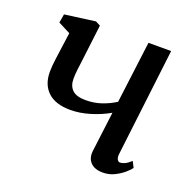

<svg xmlns="http://www.w3.org/2000/svg" viewBox="-107 -674 795 792"><g transform="rotate(20 291.0 -278.0)"><path d="M205 -555.5 186 -399.5Q183 -375.5 180.2 -353.8Q177.5 -332 177.5 -312.5Q177.5 -281 195.8 -263.8Q214 -246.5 253.5 -246.5Q290.5 -246.5 322.5 -257.2Q354.5 -268 383 -286L417.5 -557.5H517L461 -89Q458.5 -71 463.2 -62Q468 -53 476 -53Q484.5 -53 496.2 -58.2Q508 -63.5 523 -77.5L536.5 -51.5Q530.5 -42.5 514 -28Q497.5 -13.5 474 -1.8Q450.5 10 422.5 10Q387 10 368.8 -9Q350.5 -28 354.5 -60.5L376.5 -235.5Q339 -214 294.5 -200.5Q250 -187 209 -187Q143.5 -187 109.8 -218.5Q76 -250 76 -306Q76 -331 80.5 -363Q85 -395 88.5 -422L97 -483L43.5 -510.5L50 -548.5L184 -566.5Z"/></g></svg>

Font: Merriweather
Style: Italic
Weight: 400
Italic angle: -7.8°
Designer: Eben Sorkin
Foundry: Eben Sorkin
Version: Version 2.100